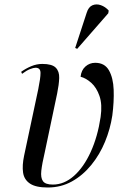

<svg xmlns="http://www.w3.org/2000/svg" viewBox="-20 -823 562 853"><path d="M192 10Q139 10 113 -7.5Q87 -25 82.5 -56.5Q78 -88 87 -131L150 -427Q160 -476 160 -499Q160 -522 138 -522Q129 -522 113.5 -516Q98 -510 78 -495L74 -504Q95 -519 119 -529Q143 -539 168 -539Q211 -539 227.5 -522.5Q244 -506 243 -476.5Q242 -447 234 -408L179 -147Q167 -96 163.5 -64.5Q160 -33 171 -18Q182 -3 215 -3Q265 -3 308.5 -41.5Q352 -80 383 -148Q414 -216 427 -303Q435 -359 422 -396.5Q409 -434 385.5 -455Q362 -476 338 -482Q341 -511 359.5 -527.5Q378 -544 403 -544Q445 -544 464 -510.5Q483 -477 485 -424Q487 -371 479 -310Q470 -250 446.5 -193Q423 -136 385.5 -90Q348 -44 299.5 -17Q251 10 192 10ZM323 -606 314 -610 365 -766Q373 -792 390.5 -799.5Q408 -807 428 -800Q448 -793 463 -776L461 -764Z"/></svg>

Font: Noto Serif Display Condensed
Style: Italic
Weight: 400
Width: 3
Italic angle: -12°
Designer: Monotype Design Team
Foundry: Monotype Imaging Inc.
Version: Version 2.009